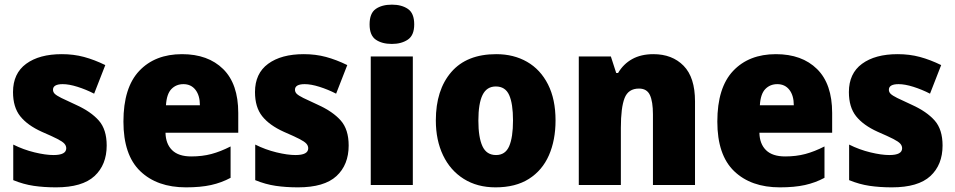

<svg xmlns="http://www.w3.org/2000/svg" viewBox="-20 -889 4109 826"><path d="M439 -263Q439 -180 386.5 -131.5Q334 -83 221 -83Q169 -83 125 -89.5Q81 -96 37 -114V-267Q81 -245 128.5 -233.5Q176 -222 210 -222Q265 -222 265 -251Q265 -262 257 -271Q249 -280 226.5 -291.5Q204 -303 160 -322Q98 -350 67 -389Q36 -428 36 -493Q36 -573 92.5 -614.5Q149 -656 246 -656Q297 -656 341.5 -644Q386 -632 433 -609L385 -486Q350 -504 313.5 -515.5Q277 -527 250 -527Q208 -527 208 -503Q208 -493 215.5 -485.5Q223 -478 244 -467.5Q265 -457 307 -438Q371 -409 405 -370.5Q439 -332 439 -263Z M763 -656Q875 -656 940 -592Q1005 -528 1005 -403V-318H692Q693 -270 720.5 -243Q748 -216 803 -216Q850 -216 889.5 -226.5Q929 -237 972 -259V-124Q933 -103 888 -93Q843 -83 780 -83Q656 -83 583.5 -152.5Q511 -222 511 -366Q511 -512 579 -584Q647 -656 763 -656ZM769 -527Q738 -527 717.5 -506Q697 -485 694 -436H840Q840 -478 821 -502.5Q802 -527 769 -527Z M1480 -263Q1480 -180 1427.5 -131.5Q1375 -83 1262 -83Q1210 -83 1166 -89.5Q1122 -96 1078 -114V-267Q1122 -245 1169.5 -233.5Q1217 -222 1251 -222Q1306 -222 1306 -251Q1306 -262 1298 -271Q1290 -280 1267.5 -291.5Q1245 -303 1201 -322Q1139 -350 1108 -389Q1077 -428 1077 -493Q1077 -573 1133.5 -614.5Q1190 -656 1287 -656Q1338 -656 1382.5 -644Q1427 -632 1474 -609L1426 -486Q1391 -504 1354.5 -515.5Q1318 -527 1291 -527Q1249 -527 1249 -503Q1249 -493 1256.5 -485.5Q1264 -478 1285 -467.5Q1306 -457 1348 -438Q1412 -409 1446 -370.5Q1480 -332 1480 -263Z M1666 -869Q1708 -869 1735 -850.5Q1762 -832 1762 -784Q1762 -737 1734.5 -718.5Q1707 -700 1666 -700Q1623 -700 1596.5 -718.5Q1570 -737 1570 -784Q1570 -832 1596.5 -850.5Q1623 -869 1666 -869ZM1756 -646V-93H1575V-646Z M2370 -371Q2370 -286 2341.5 -221Q2313 -156 2255.5 -119.5Q2198 -83 2112 -83Q2033 -83 1975 -119.5Q1917 -156 1886 -221Q1855 -286 1855 -371Q1855 -502 1921.5 -579Q1988 -656 2115 -656Q2190 -656 2247.5 -623Q2305 -590 2337.5 -526Q2370 -462 2370 -371ZM2038 -370Q2038 -298 2055.5 -260Q2073 -222 2114 -222Q2154 -222 2170.5 -260Q2187 -298 2187 -371Q2187 -443 2170.5 -480Q2154 -517 2113 -517Q2074 -517 2056 -480.5Q2038 -444 2038 -370Z M2791 -656Q2872 -656 2921 -606Q2970 -556 2970 -453V-93H2789V-397Q2789 -452 2776 -480Q2763 -508 2729 -508Q2683 -508 2667 -467Q2651 -426 2651 -339V-93H2470V-646H2608L2631 -575H2639Q2662 -614 2700 -635Q2738 -656 2791 -656Z M3318 -656Q3430 -656 3495 -592Q3560 -528 3560 -403V-318H3247Q3248 -270 3275.5 -243Q3303 -216 3358 -216Q3405 -216 3444.5 -226.5Q3484 -237 3527 -259V-124Q3488 -103 3443 -93Q3398 -83 3335 -83Q3211 -83 3138.5 -152.5Q3066 -222 3066 -366Q3066 -512 3134 -584Q3202 -656 3318 -656ZM3324 -527Q3293 -527 3272.5 -506Q3252 -485 3249 -436H3395Q3395 -478 3376 -502.5Q3357 -527 3324 -527Z M4035 -263Q4035 -180 3982.5 -131.5Q3930 -83 3817 -83Q3765 -83 3721 -89.5Q3677 -96 3633 -114V-267Q3677 -245 3724.5 -233.5Q3772 -222 3806 -222Q3861 -222 3861 -251Q3861 -262 3853 -271Q3845 -280 3822.5 -291.5Q3800 -303 3756 -322Q3694 -350 3663 -389Q3632 -428 3632 -493Q3632 -573 3688.5 -614.5Q3745 -656 3842 -656Q3893 -656 3937.5 -644Q3982 -632 4029 -609L3981 -486Q3946 -504 3909.5 -515.5Q3873 -527 3846 -527Q3804 -527 3804 -503Q3804 -493 3811.5 -485.5Q3819 -478 3840 -467.5Q3861 -457 3903 -438Q3967 -409 4001 -370.5Q4035 -332 4035 -263Z"/></svg>

Font: Noto Sans Telugu UI SemiCondensed Black
Style: Regular
Weight: 900
Width: 4
Designer: Jelle Bosma - Monotype Design Team
Foundry: Monotype Imaging Inc.
Version: Version 2.005; ttfautohint (v1.8.4.7-5d5b)